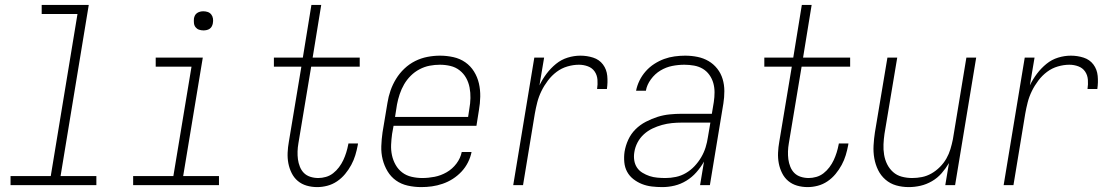

<svg xmlns="http://www.w3.org/2000/svg" viewBox="-20 -755 4540 783"><path d="M373 0H23V-37H187L296 -698H150V-735H342L227 -37H373Z M873 0H523V-37H687L761 -483H615V-520H807L727 -37H873ZM810 -631Q800 -631 791.5 -634Q783 -637 777.5 -644Q772 -651 771 -660.5Q770 -670 771 -680Q772 -686 775 -692Q778 -698 784 -702Q790 -706 796.5 -707.5Q803 -709 809 -709Q819 -709 827.5 -706Q836 -703 841.5 -696Q847 -689 848.5 -679.5Q850 -670 848 -660Q847 -654 844 -648Q841 -642 835.5 -638Q830 -634 823 -632.5Q816 -631 810 -631Z M1274 8Q1251 8 1230.5 2Q1210 -4 1194.5 -17Q1179 -30 1169.5 -49Q1160 -68 1156 -89Q1152 -110 1153 -132.5Q1154 -155 1158 -177L1209 -483H1097V-520H1215L1250 -735H1290L1255 -520H1447V-483H1249L1197 -171Q1194 -154 1193.5 -137.5Q1193 -121 1195 -105.5Q1197 -90 1203 -75Q1209 -60 1219.5 -49.5Q1230 -39 1245.5 -34Q1261 -29 1278 -29Q1293 -29 1309 -33.5Q1325 -38 1338.5 -48.5Q1352 -59 1362.5 -73Q1373 -87 1380 -102Q1387 -117 1392 -133Q1397 -149 1400 -165L1401 -170H1440L1439 -163Q1435 -142 1429 -122Q1423 -102 1412.5 -82.5Q1402 -63 1387.5 -45.5Q1373 -28 1354.5 -15.5Q1336 -3 1315 2.5Q1294 8 1274 8Z M1698 8Q1670 8 1643 2Q1616 -4 1595 -19Q1574 -34 1560.5 -56.5Q1547 -79 1540.5 -105Q1534 -131 1535 -159Q1536 -187 1540 -215L1560 -335Q1564 -361 1572.5 -385.5Q1581 -410 1595 -433Q1609 -456 1629 -475Q1649 -494 1673 -506Q1697 -518 1723 -523Q1749 -528 1774 -528Q1802 -528 1829 -522Q1856 -516 1877.5 -501Q1899 -486 1913 -463.5Q1927 -441 1933 -415Q1939 -389 1938.5 -361Q1938 -333 1933 -305L1923 -242H1585L1579 -209Q1576 -187 1575 -165Q1574 -143 1578.5 -122Q1583 -101 1593.5 -82.5Q1604 -64 1620.5 -51.5Q1637 -39 1658.5 -34Q1680 -29 1702 -29Q1727 -29 1752.5 -34Q1778 -39 1801.5 -52.5Q1825 -66 1841.5 -88Q1858 -110 1863 -135H1903Q1899 -114 1888.5 -93Q1878 -72 1862 -55Q1846 -38 1826.5 -25.5Q1807 -13 1785 -5.5Q1763 2 1741.5 5Q1720 8 1698 8ZM1591 -278H1889L1894 -311Q1898 -333 1898.5 -355Q1899 -377 1895 -398Q1891 -419 1881 -437Q1871 -455 1854.5 -468Q1838 -481 1817 -486Q1796 -491 1774 -491Q1753 -491 1732 -487Q1711 -483 1691 -472.5Q1671 -462 1655 -446Q1639 -430 1628 -411Q1617 -392 1610 -371Q1603 -350 1599 -329Z M2073 0 2159 -520H2199L2180 -407Q2192 -432 2209 -454.5Q2226 -477 2247.5 -494.5Q2269 -512 2295 -520Q2321 -528 2347 -528Q2374 -528 2399 -520Q2424 -512 2439 -492Q2454 -472 2456.5 -445.5Q2459 -419 2455 -392H2415Q2418 -411 2416.5 -430Q2415 -449 2405 -463.5Q2395 -478 2377.5 -484.5Q2360 -491 2341 -491Q2318 -491 2294 -484Q2270 -477 2250 -462Q2230 -447 2214.5 -426.5Q2199 -406 2188 -383.5Q2177 -361 2171 -337.5Q2165 -314 2161 -291L2113 0Z M2681 8Q2659 8 2638 5.5Q2617 3 2598 -4.5Q2579 -12 2563 -24.5Q2547 -37 2537.5 -54.5Q2528 -72 2526 -93.5Q2524 -115 2527 -136Q2531 -161 2542 -185Q2553 -209 2571.5 -227.5Q2590 -246 2614 -258.5Q2638 -271 2662 -278.5Q2686 -286 2711 -288.5Q2736 -291 2760 -291H2883L2891 -339Q2894 -359 2894 -378.5Q2894 -398 2889 -416Q2884 -434 2873 -449.5Q2862 -465 2846 -474.5Q2830 -484 2810.5 -487.5Q2791 -491 2771 -491Q2746 -491 2721 -486Q2696 -481 2673.5 -467.5Q2651 -454 2634.5 -431.5Q2618 -409 2614 -385H2574Q2578 -406 2588 -426.5Q2598 -447 2613.5 -464.5Q2629 -482 2648.5 -494.5Q2668 -507 2688.5 -514.5Q2709 -522 2731 -525Q2753 -528 2774 -528Q2800 -528 2824.5 -523Q2849 -518 2869.5 -506Q2890 -494 2905 -475Q2920 -456 2927 -432.5Q2934 -409 2934 -383.5Q2934 -358 2930 -333L2875 0H2835L2851 -96Q2838 -73 2820 -52.5Q2802 -32 2779 -18Q2756 -4 2731 2Q2706 8 2681 8ZM2694 -29Q2715 -29 2736.5 -33.5Q2758 -38 2777.5 -49.5Q2797 -61 2812.5 -77.5Q2828 -94 2839.5 -113.5Q2851 -133 2857.5 -154Q2864 -175 2867 -196L2877 -255H2760Q2740 -255 2720 -253Q2700 -251 2680 -245.5Q2660 -240 2641 -231Q2622 -222 2606 -207.5Q2590 -193 2580 -174Q2570 -155 2567 -135Q2564 -118 2566.5 -101.5Q2569 -85 2577.5 -72Q2586 -59 2600 -50.5Q2614 -42 2629 -37Q2644 -32 2661 -30.5Q2678 -29 2694 -29Z M3274 8Q3251 8 3230.5 2Q3210 -4 3194.5 -17Q3179 -30 3169.5 -49Q3160 -68 3156 -89Q3152 -110 3153 -132.5Q3154 -155 3158 -177L3209 -483H3097V-520H3215L3250 -735H3290L3255 -520H3447V-483H3249L3197 -171Q3194 -154 3193.5 -137.5Q3193 -121 3195 -105.5Q3197 -90 3203 -75Q3209 -60 3219.5 -49.5Q3230 -39 3245.5 -34Q3261 -29 3278 -29Q3293 -29 3309 -33.5Q3325 -38 3338.5 -48.5Q3352 -59 3362.5 -73Q3373 -87 3380 -102Q3387 -117 3392 -133Q3397 -149 3400 -165L3401 -170H3440L3439 -163Q3435 -142 3429 -122Q3423 -102 3412.5 -82.5Q3402 -63 3387.5 -45.5Q3373 -28 3354.5 -15.5Q3336 -3 3315 2.5Q3294 8 3274 8Z M3686 8Q3659 8 3634.5 1Q3610 -6 3591 -22.5Q3572 -39 3561 -61.5Q3550 -84 3545.5 -109.5Q3541 -135 3542.5 -162Q3544 -189 3548 -215L3599 -520H3639L3587 -209Q3584 -188 3583 -166.5Q3582 -145 3585.5 -124Q3589 -103 3598 -85Q3607 -67 3622 -53.5Q3637 -40 3657.5 -34.5Q3678 -29 3700 -29Q3720 -29 3740 -33Q3760 -37 3778.5 -47.5Q3797 -58 3813 -74Q3829 -90 3839.5 -108.5Q3850 -127 3856 -147Q3862 -167 3866 -187L3921 -520H3961L3875 0H3835L3850 -90Q3837 -68 3820 -48.5Q3803 -29 3780.5 -16Q3758 -3 3734 2.5Q3710 8 3686 8Z M4073 0 4159 -520H4199L4180 -407Q4192 -432 4209 -454.5Q4226 -477 4247.5 -494.5Q4269 -512 4295 -520Q4321 -528 4347 -528Q4374 -528 4399 -520Q4424 -512 4439 -492Q4454 -472 4456.5 -445.5Q4459 -419 4455 -392H4415Q4418 -411 4416.5 -430Q4415 -449 4405 -463.5Q4395 -478 4377.5 -484.5Q4360 -491 4341 -491Q4318 -491 4294 -484Q4270 -477 4250 -462Q4230 -447 4214.5 -426.5Q4199 -406 4188 -383.5Q4177 -361 4171 -337.5Q4165 -314 4161 -291L4113 0Z"/></svg>

Font: Iosevka Extralight Oblique
Style: Regular
Weight: 200
Italic angle: -9°
Monospace: yes
Designer: Belleve Invis
Foundry: Belleve Invis
Version: Version 32.5.0; ttfautohint (v1.8.4)